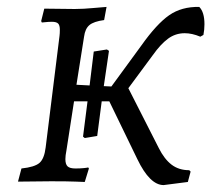

<svg xmlns="http://www.w3.org/2000/svg" viewBox="-20 -524 611 555"><path d="M571 -454Q571 -438 568 -423L559 -418Q535 -428 514 -428Q487 -428 465.5 -412Q444 -396 422 -365L351 -269L439 -96Q455 -64 476 -48Q497 -32 527 -32L531 -28L523 2L453 11Q413 11 377 -64L296 -231H274L261 -131L225 -125L220 -129L233 -231H194L172 -89Q169 -74 169 -64Q169 -49 175.5 -43Q182 -37 198 -37Q211 -37 221.5 -38Q232 -39 235 -40L237 -37L225 2Q223 2 199.5 1Q176 0 128 0L32 1L42 -37Q80 -41 94 -53Q108 -65 112 -98L152 -420Q153 -427 153 -438Q153 -451 148 -456Q143 -461 130 -461Q120 -461 112 -460Q104 -459 101 -459L99 -463L108 -499L196 -498Q221 -498 252 -501Q283 -504 288 -504L281 -466Q251 -462 238.5 -451.5Q226 -441 223 -418L201 -279L239 -277L251 -375L289 -381L295 -377L280 -275L302 -274L389 -393Q433 -455 469 -480Q505 -505 556 -504Q571 -489 571 -454Z"/></svg>

Font: Alegreya SC
Style: Italic
Weight: 400
Italic angle: -7°
Designer: Juan Pablo del Peral
Foundry: Huerta Tipografica
Version: Version 2.007; ttfautohint (v1.6)